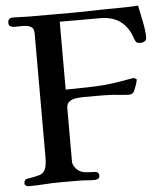

<svg xmlns="http://www.w3.org/2000/svg" viewBox="-53 -782 716 834"><g transform="rotate(-5 305.0 -365.0)"><path d="M603 -595Q603 -583 595 -578Q587 -573 576 -573Q564 -573 559.5 -577Q555 -581 551 -591Q519 -695 412 -695H235V-399Q279 -400 323.5 -400.5Q368 -401 412 -405Q442 -408 471 -413Q500 -418 529 -423Q530 -423 530.5 -423Q531 -423 532 -423Q535 -423 540.5 -421Q546 -419 546 -415Q546 -408 539.5 -390Q533 -372 530 -366Q523 -353 508 -353Q500 -353 492 -353.5Q484 -354 476 -355Q435 -360 394 -360Q353 -360 312 -360Q298 -360 279.5 -358Q261 -356 248 -347Q235 -338 235 -318V-85Q235 -75 241 -65Q247 -55 255 -48Q269 -36 289.5 -34Q310 -32 327 -32Q348 -32 348 -14Q348 -4 340.5 -0.5Q333 3 325 3Q308 3 290.5 1.5Q273 0 256 0Q236 0 216 0Q196 0 176 0Q142 0 108 2.5Q74 5 40 5Q33 5 27 1.5Q21 -2 21 -9Q21 -26 36 -28Q69 -33 87.5 -38.5Q106 -44 114 -61Q122 -78 122 -115V-655Q122 -677 107 -684Q92 -691 72 -690.5Q52 -690 38 -690Q28 -690 20 -694Q12 -698 12 -709Q12 -731 33 -731Q51 -731 69.5 -730Q88 -729 106 -729Q150 -729 194.5 -729Q239 -729 283 -729Q333 -729 383.5 -730.5Q434 -732 483 -732Q532 -732 580 -735Q586 -705 594.5 -664.5Q603 -624 603 -595Z"/></g></svg>

Font: Kaisei Tokumin Medium
Style: Regular
Weight: 500
Designer: Font-Kai, 金井和夫
Foundry: KAZUO KANAI
Version: Version 5.003